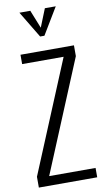

<svg xmlns="http://www.w3.org/2000/svg" viewBox="-116 -1153 654 1204"><g transform="rotate(-10 211.5 -550.5)"><path d="M201.7 -931.6 99.6 -1101.1H168.9L215.3 -985.4L261.7 -1101.1H331.1L229 -931.6ZM29.3 0V-68.8L324.7 -780.8H60.5V-840.3H400.9V-771.5L105.5 -59.6H400.9V0Z"/></g></svg>

Font: Oswald-Light
Style: Light
Weight: 300
Designer: vernon adams
Foundry: vernon adams
Version: Version ; ttfautohint (v0.92.18-e454-dirty) -l 8 -r 50 -G 20